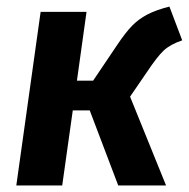

<svg xmlns="http://www.w3.org/2000/svg" viewBox="-20 -566 576 586"><path d="M497.1 -545.9 536.1 -442.9Q499 -430.2 479.2 -411.4Q459.5 -392.6 429.2 -347.2L377 -271L486.8 0H340.8L253.9 -229H202.1L169.9 0H29.8L104 -529.8H244.1L214.8 -319.8H264.2L337.9 -429.2Q362.8 -466.3 382.6 -486.8Q402.3 -507.3 429.2 -521.5Q456.1 -535.6 497.1 -545.9Z"/></svg>

Font: FiraGO SemiBold
Style: Italic
Weight: 600
Italic angle: -8°
Designer: bBox Type GmbH
Foundry: bBox Type GmbH
Version: Version 1.001;PS 001.001;hotconv 1.0.88;makeotf.lib2.5.64775